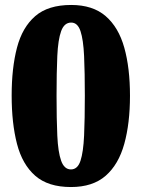

<svg xmlns="http://www.w3.org/2000/svg" viewBox="-20 -744 571 774"><path d="M266 10Q174 10 122 -35.5Q70 -81 48.5 -164Q27 -247 27 -359Q27 -470 48.5 -552Q70 -634 122 -679Q174 -724 267 -724Q354 -724 406 -679Q458 -634 481 -552Q504 -470 504 -358Q504 -247 481 -164Q458 -81 406 -35.5Q354 10 266 10ZM266 -61Q293 -61 304.5 -96Q316 -131 319 -197.5Q322 -264 322 -358Q322 -452 319 -518Q316 -584 304.5 -618.5Q293 -653 267 -653Q239 -653 226.5 -618.5Q214 -584 211 -518Q208 -452 208 -358Q208 -264 211 -197.5Q214 -131 226.5 -96Q239 -61 266 -61Z"/></svg>

Font: Noto Serif Thai SemiCondensed Black
Style: Regular
Weight: 900
Width: 4
Designer: Monotype Design Team
Foundry: Monotype Imaging Inc.
Version: Version 2.002; ttfautohint (v1.8.4.7-5d5b)